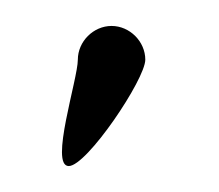

<svg xmlns="http://www.w3.org/2000/svg" viewBox="-20 -67 169 148"><path d="M92 -21C92 -35 80 -47 66 -47C52 -47 40 -35 40 -21C40 -6 18 61 33 61C47 61 92 -6 92 -21Z"/></svg>

Font: LetsTrace
Style: basic
Weight: 500
Version: Version 002.000